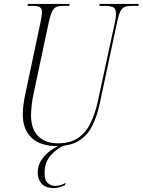

<svg xmlns="http://www.w3.org/2000/svg" viewBox="-20 -734 726 978"><path d="M270 10Q186 10 141 -32Q96 -74 96 -151Q96 -171 99.5 -200.5Q103 -230 111 -265L186 -619Q190 -638 192 -651.5Q194 -665 194 -672Q194 -690 183.5 -697Q173 -704 150 -704H120L122 -714H335L333 -704H300Q280 -704 267 -698.5Q254 -693 245 -674.5Q236 -656 228 -619L153 -266Q144 -227 141 -195.5Q138 -164 138 -146Q138 -78 174 -41Q210 -4 275 -4Q341 -4 381 -33.5Q421 -63 443 -110.5Q465 -158 477 -212L565 -619Q571 -647 571 -662Q571 -690 556.5 -697Q542 -704 517 -704H486L488 -714H686L685 -704H650Q629 -704 615.5 -699Q602 -694 593 -676Q584 -658 576 -619L488 -206Q474 -140 449 -91.5Q424 -43 381 -16.5Q338 10 270 10ZM253 224Q213 224 192.5 202Q172 180 172 145Q172 108 192.5 78.5Q213 49 242.5 29.5Q272 10 298 0H324Q274 18 240.5 55Q207 92 207 146Q207 185 224 199Q241 213 261 213Q275 213 288.5 209Q302 205 314 197L311 209Q280 224 253 224Z"/></svg>

Font: Noto Serif Display Condensed ExtraLight
Style: Italic
Weight: 200
Width: 3
Italic angle: -12°
Designer: Monotype Design Team
Foundry: Monotype Imaging Inc.
Version: Version 2.009